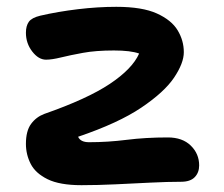

<svg xmlns="http://www.w3.org/2000/svg" viewBox="-20 -533 656 563"><path d="M219 10Q155 10 119.5 -7.5Q84 -25 70 -52.5Q56 -80 56 -111Q56 -149 71 -169.5Q86 -190 110 -199Q236 -243 302 -287Q368 -331 388 -376Q363 -385 314 -385Q261 -385 223 -378Q185 -371 158.5 -364.5Q132 -358 115 -358Q93 -358 74.5 -382Q56 -406 56 -437Q56 -457 64.5 -469Q73 -481 98 -487Q150 -499 208.5 -506Q267 -513 321 -513Q397 -513 440 -493.5Q483 -474 501 -444Q519 -414 519 -380Q519 -348 490.5 -305.5Q462 -263 394.5 -217.5Q327 -172 209 -132Q216 -116 241 -116Q296 -116 351.5 -123Q407 -130 472 -130Q515 -130 539.5 -106Q564 -82 564 -48Q564 -27 551 -13.5Q538 0 511 0Q472 0 421.5 2.5Q371 5 318.5 7.5Q266 10 219 10Z"/></svg>

Font: Shantell Sans Normal
Style: Regular
Weight: 600
Designer: Stephen Nixon, Anya Danilova, Shantell Martin
Foundry: Arrow Type
Version: Version 1.009;[a7da0bfa3]